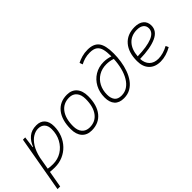

<svg xmlns="http://www.w3.org/2000/svg" viewBox="-27 -1457 2398 2398"><g transform="rotate(-45 1172.0 -258.5)"><path d="M56.2 224.6H9.3L49.3 -0.5Q48.8 -0.5 48.3 -0.5L49.3 -1.5L140.6 -517.6H180.7L162.1 -375.5L160.2 -365.7H167.5Q193.8 -437.5 247.3 -482.4Q300.8 -527.3 385.7 -527.3Q457 -527.3 496.1 -484.1Q535.2 -440.9 535.2 -361.3Q535.2 -282.2 508.3 -214.6Q481.4 -147 433.3 -96.7Q385.3 -46.4 320.6 -18.3Q255.9 9.8 179.7 9.8Q158.2 9.8 137.2 8.5Q116.2 7.3 94.7 5.4ZM103.5 -42.5Q137.7 -35.2 190.4 -35.2Q275.4 -35.2 342.8 -77.4Q410.2 -119.6 449.2 -192.4Q488.3 -265.1 488.3 -356.4Q488.3 -416.5 457.5 -449.5Q426.8 -482.4 371.1 -482.4Q325.2 -482.4 278.3 -453.9Q231.4 -425.3 192.9 -364.7Q154.3 -304.2 132.3 -208Z M831.1 9.8Q748.5 9.8 702.1 -42.5Q655.8 -94.7 655.8 -187.5Q655.8 -347.7 727.3 -437.5Q798.8 -527.3 925.8 -527.3Q1008.8 -527.3 1055.2 -474.1Q1101.6 -420.9 1101.6 -325.2Q1101.6 -167.5 1030 -78.9Q958.5 9.8 831.1 9.8ZM840.8 -35.2Q941.4 -35.2 998 -111.3Q1054.7 -187.5 1054.7 -323.7Q1054.7 -398.4 1019.3 -440.4Q983.9 -482.4 919.9 -482.4Q817.9 -482.4 760.3 -406Q702.6 -329.6 702.6 -193.8Q702.6 -119.1 739.3 -77.1Q775.9 -35.2 840.8 -35.2Z M1399.4 9.8Q1317.4 9.8 1275.6 -36.6Q1233.9 -83 1233.9 -168.9Q1233.9 -261.7 1273.2 -334.7Q1312.5 -407.7 1381.6 -450Q1450.7 -492.2 1540 -492.2Q1598.1 -492.2 1657.7 -472.2Q1657.7 -475.1 1657.7 -478Q1657.7 -550.8 1645 -599.6Q1632.3 -648.4 1598.1 -672.9Q1564 -697.3 1499 -697.3Q1450.7 -697.3 1409.2 -685.3Q1367.7 -673.3 1333.5 -654.8L1318.8 -695.8Q1356.4 -715.3 1403.6 -728.8Q1450.7 -742.2 1506.3 -742.2Q1610.8 -742.2 1657.7 -681.9Q1704.6 -621.6 1704.6 -478.5Q1704.6 -410.6 1694.1 -341.6Q1683.6 -272.5 1661.1 -209.5Q1638.7 -146.5 1602.8 -96.9Q1566.9 -47.4 1516.6 -18.8Q1466.3 9.8 1399.4 9.8ZM1656.2 -428.7Q1599.6 -447.8 1543.5 -447.8Q1464.8 -447.8 1405.5 -412.1Q1346.2 -376.5 1313.5 -314.2Q1280.8 -252 1280.8 -171.9Q1280.8 -109.4 1309.1 -72.3Q1337.4 -35.2 1401.9 -35.2Q1460.4 -35.2 1505.9 -65.4Q1551.3 -95.7 1583.5 -149.7Q1615.7 -203.6 1634 -275.1Q1652.3 -346.7 1656.2 -428.7Z M2052.7 -35.2Q2093.3 -35.2 2139.4 -48.3Q2185.5 -61.5 2228.5 -85.4L2245.6 -47.9Q2199.7 -21 2147.9 -5.6Q2096.2 9.8 2048.3 9.8Q1951.2 9.8 1896.5 -46.9Q1841.8 -103.5 1841.8 -204.6Q1841.8 -356.4 1915.8 -441.9Q1989.7 -527.3 2121.6 -527.3Q2198.2 -527.3 2241.2 -491.2Q2284.2 -455.1 2284.2 -390.6Q2284.2 -294.9 2179.9 -247.3Q2075.7 -199.7 1888.7 -195.8Q1892.1 -120.1 1935.1 -77.6Q1978 -35.2 2052.7 -35.2ZM1890.1 -240.2Q2058.1 -244.1 2147.7 -280.5Q2237.3 -316.9 2237.3 -389.2Q2237.3 -432.6 2206.1 -457.5Q2174.8 -482.4 2117.7 -482.4Q2017.6 -482.4 1958 -418.5Q1898.4 -354.5 1890.1 -240.2Z"/></g></svg>

Font: Cascadia Mono PL ExtraLight
Style: Italic
Weight: 200
Italic angle: -10°
Monospace: yes
Designer: Aaron Bell
Foundry: Saja Typeworks
Version: Version 2404.023; ttfautohint (v1.8.4)